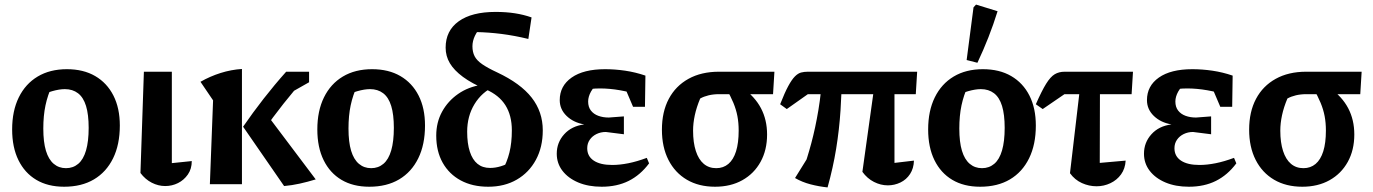

<svg xmlns="http://www.w3.org/2000/svg" viewBox="-20 -804 5991 838"><path d="M260 11Q189 11 138.5 -19Q88 -49 60.5 -105Q33 -161 33 -239Q33 -320 62 -379Q91 -438 144.5 -470Q198 -502 272 -502Q344 -502 395.5 -472Q447 -442 475 -387Q503 -332 503 -256Q503 -173 473.5 -113Q444 -53 390 -21Q336 11 260 11ZM268 -70Q299 -70 321.5 -89Q344 -108 355.5 -147.5Q367 -187 367 -246Q367 -304 355.5 -341.5Q344 -379 320.5 -397Q297 -415 263 -415Q239 -415 207.5 -406Q176 -397 129 -379L208 -432Q188 -389 178.5 -344Q169 -299 169 -243Q169 -184 180.5 -146Q192 -108 214.5 -89Q237 -70 268 -70Z M593 -49 608 -491H730V-92L817 -101Q817 -67 800 -42.5Q783 -18 757 -5Q731 8 701 8Q671 8 642.5 -6.5Q614 -21 593 -49Z M1220 8 1041 -251Q1083 -312 1130.5 -373Q1178 -434 1229 -491H1315V-468Q1264 -410 1217.5 -351.5Q1171 -293 1126 -228L1129 -325L1358 -21Q1322 -10 1288 -2.5Q1254 5 1220 8ZM896 0 910 -366 855 -447Q897 -471 943 -485.5Q989 -500 1036 -503V0ZM1216 -381 1268 -491H1329V-445Z M1592 11Q1521 11 1470.5 -19Q1420 -49 1392.5 -105Q1365 -161 1365 -239Q1365 -320 1394 -379Q1423 -438 1476.5 -470Q1530 -502 1604 -502Q1676 -502 1727.5 -472Q1779 -442 1807 -387Q1835 -332 1835 -256Q1835 -173 1805.5 -113Q1776 -53 1722 -21Q1668 11 1592 11ZM1600 -70Q1631 -70 1653.5 -89Q1676 -108 1687.5 -147.5Q1699 -187 1699 -246Q1699 -304 1687.5 -341.5Q1676 -379 1652.5 -397Q1629 -415 1595 -415Q1571 -415 1539.5 -406Q1508 -397 1461 -379L1540 -432Q1520 -389 1510.5 -344Q1501 -299 1501 -243Q1501 -184 1512.5 -146Q1524 -108 1546.5 -89Q1569 -70 1600 -70Z M2111 11Q2042 11 1991 -16.5Q1940 -44 1912 -94Q1884 -144 1884 -212Q1884 -270 1909.5 -316.5Q1935 -363 1979.5 -394Q2024 -425 2083 -434L2138 -427Q2083 -402 2051 -349.5Q2019 -297 2019 -229Q2019 -178 2030.5 -142.5Q2042 -107 2064 -89Q2086 -71 2119 -71Q2142 -71 2166.5 -78.5Q2191 -86 2220 -102L2171 -57Q2193 -96 2203.5 -138.5Q2214 -181 2214 -235Q2214 -300 2186 -344.5Q2158 -389 2100 -414Q2039 -440 2000.5 -468.5Q1962 -497 1943.5 -528Q1925 -559 1925 -596Q1925 -670 1982 -711Q2039 -752 2143 -752Q2189 -752 2227.5 -746Q2266 -740 2300 -728L2286 -634Q2224 -649 2168 -656Q2112 -663 2059 -664Q2043 -665 2027 -665Q2011 -665 1996 -664L2086 -694Q2042 -648 2042 -602Q2042 -577 2051.5 -558.5Q2061 -540 2085 -523.5Q2109 -507 2150 -488Q2252 -440 2300.5 -378Q2349 -316 2349 -235Q2349 -162 2319 -106.5Q2289 -51 2235.5 -20Q2182 11 2111 11Z M2606 11Q2548 11 2504 -7.5Q2460 -26 2435 -58.5Q2410 -91 2410 -133Q2410 -182 2442.5 -218Q2475 -254 2530 -261Q2483 -269 2453 -298Q2423 -327 2423 -367Q2423 -429 2475 -465.5Q2527 -502 2621 -502Q2664 -502 2708.5 -495.5Q2753 -489 2797 -474L2780 -386Q2732 -402 2686.5 -410Q2641 -418 2598 -418Q2558 -418 2517 -409L2598 -445Q2572 -427 2559.5 -404.5Q2547 -382 2547 -361Q2547 -337 2559 -321.5Q2571 -306 2591.5 -298.5Q2612 -291 2637 -291L2703 -296V-218L2624 -228Q2602 -228 2583.5 -219Q2565 -210 2554 -194Q2543 -178 2543 -157Q2543 -122 2571.5 -103Q2600 -84 2652 -84Q2685 -84 2722.5 -91.5Q2760 -99 2803 -115L2813 -91Q2775 -40 2724 -14.5Q2673 11 2606 11ZM2743 -338 2685 -474H2797L2795 -338Z M3119 -393Q3094 -393 3073 -388Q3052 -383 3036 -374Q3020 -336 3012.5 -301Q3005 -266 3005 -234Q3005 -182 3017 -145Q3029 -108 3051.5 -89Q3074 -70 3106 -70Q3137 -70 3159 -88.5Q3181 -107 3192.5 -143.5Q3204 -180 3204 -234Q3204 -268 3198.5 -297Q3193 -326 3181 -355Q3169 -384 3149 -419L3221 -420Q3328 -345 3328 -217Q3328 -149 3299.5 -97.5Q3271 -46 3220 -17.5Q3169 11 3101 11Q3030 11 2978 -19.5Q2926 -50 2897.5 -106Q2869 -162 2869 -238Q2869 -316 2899 -372.5Q2929 -429 2985 -460Q3041 -491 3118 -491H3360L3354 -393Z M3744 -54 3805 -491H3884V-93L3969 -103Q3968 -69 3952 -44.5Q3936 -20 3910 -7.5Q3884 5 3855 5Q3824 5 3794.5 -10Q3765 -25 3744 -54ZM3592 14Q3554 10 3517.5 0.5Q3481 -9 3450 -27L3550 -188L3483 -57Q3503 -112 3521 -179Q3539 -246 3552 -324Q3565 -402 3570 -491H3655Q3654 -406 3648.5 -322Q3643 -238 3629.5 -155Q3616 -72 3592 14ZM3414 -328 3385 -349Q3405 -400 3420.5 -428.5Q3436 -457 3449.5 -470.5Q3463 -484 3476.5 -487.5Q3490 -491 3506 -491H3983L3977 -393H3506Z M4258 11Q4187 11 4136.5 -19Q4086 -49 4058.5 -105Q4031 -161 4031 -239Q4031 -320 4060 -379Q4089 -438 4142.5 -470Q4196 -502 4270 -502Q4342 -502 4393.5 -472Q4445 -442 4473 -387Q4501 -332 4501 -256Q4501 -173 4471.5 -113Q4442 -53 4388 -21Q4334 11 4258 11ZM4266 -70Q4297 -70 4319.5 -89Q4342 -108 4353.5 -147.5Q4365 -187 4365 -246Q4365 -304 4353.5 -341.5Q4342 -379 4318.5 -397Q4295 -415 4261 -415Q4237 -415 4205.5 -406Q4174 -397 4127 -379L4206 -432Q4186 -389 4176.5 -344Q4167 -299 4167 -243Q4167 -184 4178.5 -146Q4190 -108 4212.5 -89Q4235 -70 4266 -70ZM4246 -530 4199 -542 4229 -772 4240 -784 4334 -755Q4316 -697 4294 -641Q4272 -585 4246 -530Z M4531 -328 4501 -349Q4527 -408 4546 -438.5Q4565 -469 4583.5 -480Q4602 -491 4627 -491H4925L4919 -393H4626ZM4702 -491H4781L4780 -93L4893 -103Q4891 -68 4873 -43Q4855 -18 4826.5 -4.5Q4798 9 4766 9Q4733 9 4702 -5Q4671 -19 4650 -48Z M5169 11Q5111 11 5067 -7.5Q5023 -26 4998 -58.5Q4973 -91 4973 -133Q4973 -182 5005.5 -218Q5038 -254 5093 -261Q5046 -269 5016 -298Q4986 -327 4986 -367Q4986 -429 5038 -465.5Q5090 -502 5184 -502Q5227 -502 5271.5 -495.5Q5316 -489 5360 -474L5343 -386Q5295 -402 5249.5 -410Q5204 -418 5161 -418Q5121 -418 5080 -409L5161 -445Q5135 -427 5122.5 -404.5Q5110 -382 5110 -361Q5110 -337 5122 -321.5Q5134 -306 5154.5 -298.5Q5175 -291 5200 -291L5266 -296V-218L5187 -228Q5165 -228 5146.5 -219Q5128 -210 5117 -194Q5106 -178 5106 -157Q5106 -122 5134.5 -103Q5163 -84 5215 -84Q5248 -84 5285.5 -91.5Q5323 -99 5366 -115L5376 -91Q5338 -40 5287 -14.5Q5236 11 5169 11ZM5306 -338 5248 -474H5360L5358 -338Z M5682 -393Q5657 -393 5636 -388Q5615 -383 5599 -374Q5583 -336 5575.5 -301Q5568 -266 5568 -234Q5568 -182 5580 -145Q5592 -108 5614.5 -89Q5637 -70 5669 -70Q5700 -70 5722 -88.5Q5744 -107 5755.5 -143.5Q5767 -180 5767 -234Q5767 -268 5761.5 -297Q5756 -326 5744 -355Q5732 -384 5712 -419L5784 -420Q5891 -345 5891 -217Q5891 -149 5862.5 -97.5Q5834 -46 5783 -17.5Q5732 11 5664 11Q5593 11 5541 -19.5Q5489 -50 5460.5 -106Q5432 -162 5432 -238Q5432 -316 5462 -372.5Q5492 -429 5548 -460Q5604 -491 5681 -491H5923L5917 -393Z"/></svg>

Font: Piazzolla 24pt
Style: Bold
Weight: 700
Designer: Juan Pablo del Peral
Foundry: Huerta Tipografica
Version: Version 2.005